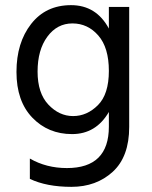

<svg xmlns="http://www.w3.org/2000/svg" viewBox="-20 -534 589 746"><path d="M261.5 -443Q202 -443 164 -391.5Q126 -340 126 -256Q126 -172 168 -127.5Q210 -83 264 -83Q318 -83 360.5 -125.5Q403 -168 403 -258.5Q403 -349 362 -396Q321 -443 261.5 -443ZM482 -41Q482 75 418 133.5Q354 192 257.5 192Q161 192 96 161V82Q160 119 240 119Q403 119 403 -42V-99Q353 -13 260 -13Q167 -13 105.5 -77Q44 -141 44 -254.5Q44 -368 101 -441Q158 -514 256 -514Q354 -514 403 -423V-507H482Z"/></svg>

Font: Hind Madurai
Style: Regular
Weight: 400
Designer: Jyotish Sonowal
Foundry: Indian Type Foundry
Version: Version 0.702;PS 1.0;hotconv 1.0.81;makeotf.lib2.5.63406